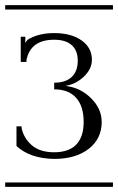

<svg xmlns="http://www.w3.org/2000/svg" viewBox="-29 -728 460 748"><path d="M-8.8 -708H411.1V-690.9H-8.8ZM-8.8 -17.1H411.1V0H-8.8ZM182.1 -134.8Q239.3 -134.8 268.1 -164.8Q296.9 -194.8 296.9 -252.9Q296.9 -314.5 267.3 -347.2Q237.8 -379.9 182.1 -379.9V-405.8Q226.6 -405.8 250.2 -428Q273.9 -450.2 273.9 -492.2Q273.9 -531.2 250.5 -552.2Q227.1 -573.2 182.1 -573.2Q89.8 -573.2 74.2 -494.1V-486.8H51.8V-585H69.8V-579.1Q69.8 -566.9 68.8 -564L70.8 -563Q76.7 -573.2 86.9 -578.1Q126.5 -599.1 182.1 -599.1Q248.5 -599.1 288.8 -570.6Q329.1 -542 329.1 -495.1Q329.1 -459.5 297.9 -429.7Q266.6 -399.9 228 -394V-393.1Q284.7 -386.2 325.9 -345.2Q367.2 -304.2 367.2 -252.9Q367.2 -187.5 316.7 -148.2Q266.1 -108.9 182.1 -108.9Q87.9 -110.4 35.2 -159.2V-160.2V-235.8H55.2V-229Q63.5 -189.5 95 -162.1Q126.5 -134.8 182.1 -134.8Z"/></svg>

Font: FoglihtenFr01
Style: Regular
Weight: 500
Version: Version 0.68